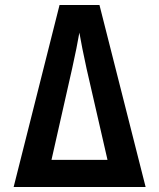

<svg xmlns="http://www.w3.org/2000/svg" viewBox="-20 -750 639 770"><path d="M34.7 0 218.8 -730H378.9L564 0ZM269.5 -476.1 186.5 -108.9H411.1L327.1 -475.1Q318.4 -514.2 310.3 -555.2Q302.2 -596.2 298.3 -619.1Q294.4 -596.2 286.4 -555.7Q278.3 -515.1 269.5 -476.1Z"/></svg>

Font: UDEV Gothic 35
Style: Bold
Weight: 700
Version: v2.1.0; ttfautohint (v1.8.4.7-5d5b-dirty) -l 6 -r 45 -G 200 